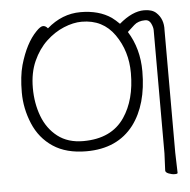

<svg xmlns="http://www.w3.org/2000/svg" viewBox="-58 -766 986 995"><g transform="rotate(-5 434.5 -268.5)"><path d="M596 -630Q665 -689 726 -689Q768 -689 789 -669Q826 -635 823 -577V60L826 166Q826 171 811 171Q796 171 779.5 164.5Q763 158 763 148L767 59V-582Q767 -597 757.5 -617Q748 -637 728 -637Q691 -637 669.5 -617.5Q648 -598 633 -584Q690 -493 690 -375Q690 -202 612 -98Q527 13 366 13Q261 13 192.5 -32.5Q124 -78 91 -157Q58 -236 58 -319.5Q58 -403 74 -461Q106 -573 162 -630Q184 -653 197.5 -653Q211 -653 222 -639Q301 -708 397 -708Q493 -708 557 -664Q576 -650 596 -630ZM763 148ZM354 -41Q501 -41 569 -142Q630 -232 630 -371Q630 -485 569.5 -571.5Q509 -658 399 -658Q355 -658 305.5 -637.5Q256 -617 213.5 -577Q171 -537 144 -477Q117 -417 117 -337.5Q117 -258 142.5 -190.5Q168 -123 221 -82Q274 -41 354 -41Z"/></g></svg>

Font: LXGW WenKai Lite Light
Style: Regular
Weight: 300
Designer: LXGW / Fontworks Inc.
Foundry: LXGW / Fontworks Inc.
Version: Version 1.511; March 25, 2025